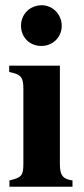

<svg xmlns="http://www.w3.org/2000/svg" viewBox="-20 -711 318 731"><path d="M139 -691C94 -691 60 -657 60 -613C60 -569 93 -536 137 -536C181 -536 215 -569 215 -613C215 -656 181 -691 139 -691ZM208 -461H15V-437C59 -428 69 -418 69 -373V-88C69 -42 62 -35 16 -24V0H256V-24C221 -29 208 -42 208 -85Z"/></svg>

Font: XITS Math
Style: Bold
Weight: 700
Designer: MicroPress Inc., with final additions and corrections provided by Coen Hoffman, Elsevier (retired)
Version: Version 1.302